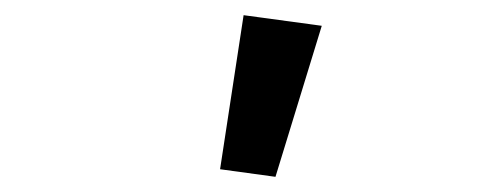

<svg xmlns="http://www.w3.org/2000/svg" viewBox="-20 -815 640 253"><path d="M404 -781 343 -582 270 -592 301 -795Z"/></svg>

Font: IBM Plex Sans Medium
Style: Regular
Weight: 500
Designer: Mike Abbink, Paul van der Laan, Pieter van Rosmalen
Foundry: Bold Monday
Version: Version 3.201